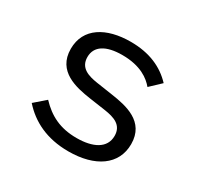

<svg xmlns="http://www.w3.org/2000/svg" viewBox="-122 -669 844 822"><g transform="rotate(30 300.0 -258.0)"><path d="M306.1 12.1C437.9 12.1 524.1 -46.9 524.1 -149.1C524.1 -261 421.2 -280.9 346.9 -291.9L266 -304C220.2 -311.1 175.1 -324.9 175.1 -378.9C175.1 -432.2 220.2 -460.9 301.1 -460.9C392 -460.9 437.9 -425.1 462 -396L513.8 -445C464.8 -497.2 397 -528.1 304 -528.1C183.9 -528.1 95.9 -476.9 95.9 -373.9C95.9 -262.1 199.9 -241.8 273.1 -230.8L354 -219.1C400.9 -212 445 -198.2 445 -144.2C445 -83.1 388.1 -55 307.9 -55C225.9 -55 170.1 -84.2 121.1 -136L67.1 -89.1C121.1 -28.1 198.2 12.1 306.1 12.1Z"/></g></svg>

Font: Margiela Mono
Style: Regular
Weight: 400
Designer: Mike Abbink, Paul van der Laan, Pieter van Rosmalen
Foundry: Bold Monday
Version: Version 2.003 2021